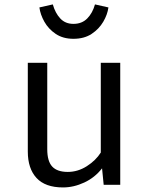

<svg xmlns="http://www.w3.org/2000/svg" viewBox="-20 -818 655 850"><path d="M189.2 -540V-157.4Q189.2 -104.1 211.3 -80.5Q233.3 -56.9 280 -56.9Q324.6 -56.9 364.4 -82.3Q404.1 -107.7 426.2 -142.6V-540H512.3V0H439L431.8 -72.8Q400 -31.8 353.1 -10Q306.2 11.8 259 11.8Q180.5 11.8 141.8 -30Q103.1 -71.8 103.1 -147.2V-540ZM305.1 -646.2Q259 -646.2 226.7 -667.9Q194.4 -689.7 176.4 -721.8Q158.5 -753.8 154.4 -785.1L213.8 -798.5Q224.6 -760 246.9 -736.2Q269.2 -712.3 305.1 -712.3Q342.6 -712.3 366.2 -736.2Q389.7 -760 400.5 -798.5L460 -785.1Q455.9 -753.8 437.2 -721.8Q418.5 -689.7 385.6 -667.9Q352.8 -646.2 305.1 -646.2Z"/></svg>

Font: FiraCode Nerd Font
Style: Regular
Weight: 400
Designer: Carrois Corporate, Edenspiekermann AG, Nikita Prokopov
Foundry: Carrois Corporate, Edenspiekermann AG, Nikita Prokopov
Version: Version 6.002;Nerd Fonts 3.4.0